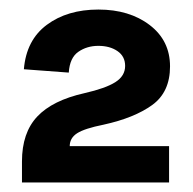

<svg xmlns="http://www.w3.org/2000/svg" viewBox="-20 -732 404 402"><path d="M334 -350H26V-394Q26 -454 58 -488Q90 -522 157 -537Q201 -547 221.5 -560Q242 -573 242 -594Q242 -614 226 -625Q210 -636 186 -636Q162 -636 144 -623.5Q126 -611 124 -580L30 -587Q35 -648 78 -680Q121 -712 186 -712Q251 -712 293.5 -679.5Q336 -647 336 -593Q336 -539 298.5 -512Q261 -485 197 -471Q157 -463 141.5 -453Q126 -443 126 -426H334Z"/></svg>

Font: Space Grotesk Variable Light
Style: Regular
Weight: 300
Designer: Florian Karsten
Foundry: Florian Karsten
Version: Version 2.000